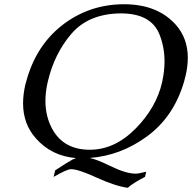

<svg xmlns="http://www.w3.org/2000/svg" viewBox="-20 -726 902 902"><path d="M557.6 -706.1H562.5Q720.2 -706.1 806.2 -609.4Q862.3 -545.9 862.3 -454.1Q862.3 -415 852.1 -371.1Q849.1 -357.9 845.2 -344.2Q796.9 -176.8 668.9 -84Q546.9 4.9 401.9 16.1Q439.5 24.9 491.7 50.8Q570.3 89.8 616.2 89.8Q632.8 89.8 667 80.6L661.1 105Q607.4 132.3 580.1 156.2Q521.5 148.4 434.1 108.4Q347.7 68.8 314.5 68.8Q314 68.8 313.5 68.8Q294.9 68.8 231.9 105L239.3 74.2Q300.3 34.2 321.8 22.9Q329.6 19 337.4 16.6Q221.7 7.3 148.4 -76.2Q88.4 -143.6 88.4 -240.2Q88.4 -280.8 98.6 -326.7Q100.6 -335.4 103.5 -344.2Q148.4 -510.7 272 -607.4Q396 -704.1 557.6 -706.1ZM547.9 -663.1Q397.9 -662.1 316.4 -568.4Q235.4 -474.6 204.6 -342.8Q193.4 -294.9 193.4 -252Q193.4 -176.8 227.1 -117.2Q280.3 -23.4 399.9 -22.5H402.3Q519 -22.5 617.2 -122.1Q714.4 -220.7 741.7 -339.8L742.2 -342.8Q752.9 -392.1 752.9 -437.5Q752.9 -504.4 729.5 -563.5Q690.4 -663.1 547.9 -663.1Z"/></svg>

Font: Caudex
Style: Italic
Weight: 400
Italic angle: -13°
Version: Version 1.04